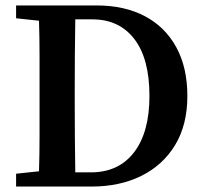

<svg xmlns="http://www.w3.org/2000/svg" viewBox="-20 -684 748 704"><path d="M254 -318Q254 -249 254.5 -183Q255 -117 256 -52H313Q415 -52 471.5 -125.5Q528 -199 528 -332Q528 -469 472.5 -541Q417 -613 319 -613H256Q255 -549 254.5 -483.5Q254 -418 254 -353ZM39 -617V-664H335Q436 -664 510.5 -625Q585 -586 626 -511.5Q667 -437 667 -332Q667 -226 622 -152Q577 -78 498 -39Q419 0 316 0H39V-47L123 -56Q125 -119 125 -184Q125 -249 125 -318V-353Q125 -416 125 -480Q125 -544 123 -608Z"/></svg>

Font: Source Serif 4 Semibold
Style: Regular
Weight: 600
Designer: Frank Grießhammer
Foundry: Adobe
Version: Version 4.005;hotconv 1.1.0;makeotfexe 2.6.0